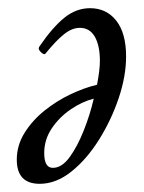

<svg xmlns="http://www.w3.org/2000/svg" viewBox="-20 -436 351 469"><path d="M77 13Q21 13 21 -46Q21 -81 40 -111.5Q59 -142 89 -166Q119 -190 153 -206Q187 -222 217 -229Q224 -265 224 -287Q224 -325 211.5 -346.5Q199 -368 175 -368Q156 -368 136.5 -352.5Q117 -337 91 -305Q88 -301 80 -308.5Q72 -316 76 -322Q108 -369 137 -392.5Q166 -416 200 -416Q240 -416 264 -385.5Q288 -355 288 -298Q288 -250 270 -196.5Q252 -143 222 -95Q192 -47 154.5 -17Q117 13 77 13ZM88 -62Q88 -26 109 -26Q131 -26 150 -52Q169 -78 184.5 -117Q200 -156 209 -195Q181 -188 153 -169Q125 -150 106.5 -122.5Q88 -95 88 -62Z"/></svg>

Font: Junicode Two Beta Condensed
Style: Italic
Weight: 400
Width: 3
Italic angle: -9°
Version: Version 1.053; ttfautohint (v1.8.4)